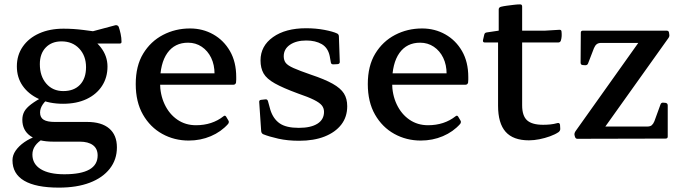

<svg xmlns="http://www.w3.org/2000/svg" viewBox="-20 -633 3128 877"><path d="M249 224Q144 224 90.5 192.5Q37 161 37 99Q37 76 51.5 55Q66 34 91 16.5Q116 -1 147 -11L177 1Q153 15 140.5 33Q128 51 128 73Q128 116 166 139.5Q204 163 274 163Q426 163 426 77Q426 46 404.5 30Q383 14 344 14H223Q155 14 118.5 -12Q82 -38 82 -86Q82 -107 91 -123.5Q100 -140 122.5 -157Q145 -174 184 -195L215 -191Q189 -176 176 -157Q163 -138 163 -119Q163 -96 179.5 -86Q196 -76 230 -76H378Q444 -76 479 -46Q514 -16 514 40Q514 96 481.5 137.5Q449 179 390 201.5Q331 224 249 224ZM269 -217Q318 -217 345.5 -246Q373 -275 373 -326Q373 -378 342 -411Q311 -444 261 -444Q216 -444 189 -416Q162 -388 162 -340Q162 -285 191.5 -251Q221 -217 269 -217ZM356 -478Q410 -456 440.5 -416.5Q471 -377 471 -329Q471 -279 446 -240.5Q421 -202 375.5 -180.5Q330 -159 268 -159Q205 -159 157.5 -181Q110 -203 83.5 -241Q57 -279 57 -330Q57 -381 84 -420Q111 -459 159 -480.5Q207 -502 270 -502Q316 -502 362 -496Q408 -490 460 -483L392 -487L508 -518Q517 -519 522 -511Q527 -497 531 -478.5Q535 -460 535 -443Q536 -434 526 -434H356Z M842 9Q776 9 721 -21.5Q666 -52 633 -109.5Q600 -167 600 -249Q600 -332 634 -388Q668 -444 724.5 -473.5Q781 -503 848 -503Q906 -503 954 -476Q1002 -449 1030.5 -399.5Q1059 -350 1059 -281Q1059 -276 1059 -269Q1059 -262 1058 -255Q1055 -246 1046 -246H697V-298H984L960 -278Q960 -283 960 -287Q960 -291 960 -295Q960 -337 944.5 -369Q929 -401 901.5 -419.5Q874 -438 839 -438Q778 -438 744.5 -391Q711 -344 711 -256Q711 -201 732 -156.5Q753 -112 790 -86.5Q827 -61 875 -61Q949 -61 1001 -102Q1008 -108 1013 -100L1023 -83Q1028 -76 1022 -67Q990 -31 943 -11Q896 9 842 9Z M1400 -292Q1463 -271 1499.5 -250.5Q1536 -230 1551 -206Q1566 -182 1566 -148Q1566 -99 1539 -64Q1512 -29 1463 -9.5Q1414 10 1346 10Q1294 10 1251.5 0.5Q1209 -9 1182 -20Q1174 -24 1173 -34L1164 -167Q1163 -176 1173 -177L1191 -179Q1201 -181 1204 -171L1215 -131Q1228 -90 1257.5 -69.5Q1287 -49 1345 -49Q1400 -49 1430 -68Q1460 -87 1460 -122Q1460 -139 1450 -151.5Q1440 -164 1414 -177Q1388 -190 1341 -206Q1273 -231 1235.5 -252Q1198 -273 1184 -297.5Q1170 -322 1170 -357Q1170 -423 1227 -463.5Q1284 -504 1378 -504Q1423 -504 1462 -496.5Q1501 -489 1520 -480Q1528 -476 1528 -466L1532 -350Q1532 -341 1522 -340L1502 -339Q1492 -339 1491 -349L1486 -377Q1478 -415 1449.5 -431.5Q1421 -448 1379 -448Q1333 -448 1304.5 -428.5Q1276 -409 1276 -376Q1276 -358 1285 -346Q1294 -334 1321 -322Q1348 -310 1400 -292Z M1902 9Q1836 9 1781 -21.5Q1726 -52 1693 -109.5Q1660 -167 1660 -249Q1660 -332 1694 -388Q1728 -444 1784.5 -473.5Q1841 -503 1908 -503Q1966 -503 2014 -476Q2062 -449 2090.5 -399.5Q2119 -350 2119 -281Q2119 -276 2119 -269Q2119 -262 2118 -255Q2115 -246 2106 -246H1757V-298H2044L2020 -278Q2020 -283 2020 -287Q2020 -291 2020 -295Q2020 -337 2004.5 -369Q1989 -401 1961.5 -419.5Q1934 -438 1899 -438Q1838 -438 1804.5 -391Q1771 -344 1771 -256Q1771 -201 1792 -156.5Q1813 -112 1850 -86.5Q1887 -61 1935 -61Q2009 -61 2061 -102Q2068 -108 2073 -100L2083 -83Q2088 -76 2082 -67Q2050 -31 2003 -11Q1956 9 1902 9Z M2396 8Q2324 8 2289.5 -31Q2255 -70 2255 -150V-477L2258 -493V-590Q2258 -599 2268 -602Q2280 -605 2295.5 -607Q2311 -609 2327 -611Q2343 -613 2356 -613Q2365 -613 2365 -603V-152Q2365 -104 2387.5 -83.5Q2410 -63 2461 -63Q2476 -63 2492.5 -64.5Q2509 -66 2527 -71Q2536 -73 2538 -63L2539 -46Q2540 -37 2532 -30Q2516 -19 2492.5 -10.5Q2469 -2 2444 3Q2419 8 2396 8ZM2194 -439Q2185 -439 2186 -449L2192 -475Q2194 -484 2204 -485L2258 -493H2470L2536 -497Q2545 -497 2545 -487Q2546 -478 2545.5 -468Q2545 -458 2542 -448Q2539 -439 2530 -439Z M2997 -156Q3000 -165 3010 -164L3021 -163Q3030 -161 3030 -151V-9Q3030 0 3020 0L2617 1Q2609 1 2606 -9L2604 -17Q2603 -25 2609 -34L2914 -463L2921 -437H2726Q2713 -437 2705.5 -431Q2698 -425 2693 -413L2666 -343Q2663 -335 2653 -335L2641 -336Q2632 -337 2632 -347L2633 -484Q2633 -493 2643 -493H3025Q3035 -493 3036 -483L3037 -476Q3039 -467 3033 -459L2730 -34L2713 -55H2936Q2950 -55 2957 -61Q2964 -67 2969 -79Z"/></svg>

Font: Hahmlet Medium
Style: Regular
Weight: 500
Version: Version 1.002